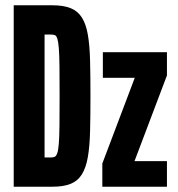

<svg xmlns="http://www.w3.org/2000/svg" viewBox="-20 -708 675 728"><path d="M32 0V-688H178Q221 -688 248 -677Q275 -666 290.5 -641.5Q306 -617 313 -577Q320 -537 321.5 -479Q323 -421 323 -344Q323 -267 321.5 -209.5Q320 -152 313 -112Q306 -72 290.5 -47Q275 -22 248 -11Q221 0 178 0ZM149 -111H174Q182 -111 187.5 -113.5Q193 -116 197 -127Q201 -138 203 -163Q205 -188 205.5 -232Q206 -276 206 -344Q206 -412 205.5 -456.5Q205 -501 203 -525.5Q201 -550 197.5 -561Q194 -572 188.5 -574.5Q183 -577 174 -577H149ZM368 0V-88L491 -413H370V-510H613V-422L490 -97H613V0Z"/></svg>

Font: Saira UltraCondensed ExtraBold
Style: Regular
Weight: 800
Width: 1
Designer: Hector Gatti with collaboration of the Omnibus-Type team
Foundry: Omnibus-Type
Version: Version 1.101